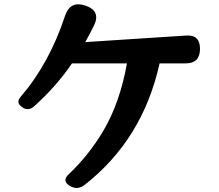

<svg xmlns="http://www.w3.org/2000/svg" viewBox="-20 -829 1040 912"><path d="M310 53Q274 30 305 0Q353 -45 394 -96.5Q435 -148 470 -206Q550 -342 583 -528H322Q247 -418 141 -323Q112 -299 84 -321Q54 -342 78 -369Q214 -527 289 -754Q313 -826 384 -803Q460 -778 427 -709Q417 -688 406.5 -668.5Q396 -649 385 -629L862 -660Q930 -666 930 -597Q930 -528 862 -528H738Q658 -166 381 50Q347 76 310 53Z"/></svg>

Font: MaokenZhuyuanTi
Style: Regular
Weight: 400
Designer: Fontworks Inc & LongZhuTi team: ZERO子、时光羊、荆南、频凡、刘鹏、Little White Dog、帆影Magmeta、奈白不弍、白日月球、ChaoTawei、雨三（排名不分先后）
Version: Version 1.000; 20230222